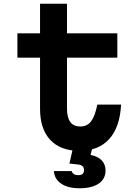

<svg xmlns="http://www.w3.org/2000/svg" viewBox="-20 -788 740 1026"><path d="M338 -768V-610H607V-480H338V-208Q338 -112 409 -112Q446 -112 467 -140Q488 -168 500 -229H627Q621 -109 564 -45.5Q507 18 405 18Q303 18 248.5 -40.5Q194 -99 194 -206V-480H73V-610H194V-768ZM375 -20H479L464 40Q502 47 523 68.5Q544 90 544 123Q544 168 507.5 193Q471 218 405 218Q343 218 307 193.5Q271 169 268 126H363Q369 148 399 148Q429 148 429 121Q429 94 397 91L351 86Z"/></svg>

Font: Martian Mono SemiBold
Style: Regular
Weight: 600
Monospace: yes
Designer: Roman Shamin
Foundry: Evil Martians
Version: Version 1.000; ttfautohint (v1.8.4.7-5d5b)